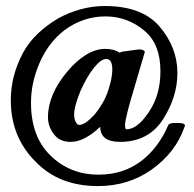

<svg xmlns="http://www.w3.org/2000/svg" viewBox="-20 -483 648 641"><path d="M578.1 -72.3Q588.4 -72.3 593 -69.6Q597.7 -66.9 597.7 -64Q597.7 -62.5 596.2 -60.1Q567.4 25.4 485.8 83.5Q447.8 110.4 403.1 124.3Q358.4 138.2 307.1 138.2Q242.7 138.2 190.7 118.2Q138.7 98.1 98.6 56.6Q16.1 -25.9 16.1 -147.9Q16.1 -190.9 26.6 -230.5Q37.1 -270 57.6 -308.1Q77.1 -343.3 106.9 -371.3Q136.7 -399.4 173.8 -421.4Q209 -440.9 248.8 -451.9Q288.6 -462.9 330.1 -462.9Q453.6 -462.9 512.2 -395Q572.3 -324.7 572.3 -239.3Q572.3 -159.7 523.9 -84Q475.1 -9.3 380.9 -9.3Q314.9 -9.3 314.5 -59.6Q261.2 -9.3 215.8 -9.3Q179.2 -9.3 160.2 -34.7Q140.1 -60.5 140.1 -91.3Q140.1 -167 204.6 -244.1Q235.4 -280.8 267.6 -300.3Q299.8 -319.8 331.1 -319.8Q360.8 -319.8 379.4 -307.1Q381.8 -308.6 385.5 -309.8Q389.2 -311 392.6 -311L441.9 -317.9H442.4H443.8H444.3H444.8H445.3H445.8Q454.1 -317.9 458.7 -315.2Q463.4 -312.5 463.4 -309.1Q463.4 -307.6 462.4 -305.7L425.8 -181.2Q397.5 -87.4 397.5 -65.4Q397.5 -51.3 402.3 -51.3Q438.5 -51.3 476.6 -108.4Q515.6 -165 515.6 -245.1Q515.6 -335.4 462.9 -379.9Q405.8 -428.2 332 -428.2Q257.3 -428.2 195.3 -382.3Q140.1 -339.8 110.4 -269Q83.5 -205.1 83.5 -140.1Q83.5 -28.3 146.5 34.2Q212.4 100.1 309.1 100.1Q393.6 100.1 454.6 52.2Q510.7 7.8 542.5 -66.9Q543.9 -68.8 549.3 -70.6Q554.7 -72.3 559.6 -72.3ZM355 -250.5Q355 -286.1 334.5 -286.1Q325.7 -286.1 315.4 -278.6Q305.2 -271 293.9 -257.1Q282.7 -243.2 271.2 -223.6Q259.8 -204.1 249 -180.2Q239.3 -156.7 233.4 -136Q227.5 -115.2 227.5 -100.6Q227.5 -86.4 232.7 -76.2Q237.8 -65.9 244.6 -65.9Q263.7 -65.9 295.9 -100.6Q310.1 -117.7 322 -138.2Q334 -158.7 341.3 -181.2Q355 -223.6 355 -250.5Z"/></svg>

Font: UnifrakturMaguntia sl
Style: Regular
Weight: 400
Designer: j. 'mach' wust, based on a font by Peter Wiegel, original typeface by Carl Albert Fahrenwaldt 1901
Version: Version 2010-11-24